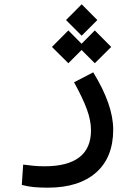

<svg xmlns="http://www.w3.org/2000/svg" viewBox="-20 -636 626 886"><path d="M201.2 230Q162.1 230 135 227.3Q107.9 224.6 80.6 217.3L86.9 123.5Q114.7 127 136 129.2Q157.2 131.3 186.5 131.3Q291.5 131.3 345.7 90.1Q399.9 48.8 399.9 -34.7Q399.9 -79.6 381.1 -131.1Q362.3 -182.6 321.8 -256.3L410.2 -302.2Q502.4 -152.3 502.4 -38.1Q502.4 90.8 423.1 160.4Q343.8 230 201.2 230ZM417.5 -344.2 356.4 -405.3 295.4 -344.2 219.7 -419.4 295.4 -495.6 356.4 -434.1 417.5 -495.6 493.2 -419.4ZM356.9 -471.2 284.7 -543.5 356.9 -616.2 429.2 -543.5Z"/></svg>

Font: CaskaydiaCove NFP
Style: Regular
Weight: 400
Designer: Aaron Bell
Foundry: Saja Typeworks
Version: Version 2111.001; VTT 6.35;Nerd Fonts 3.1.1